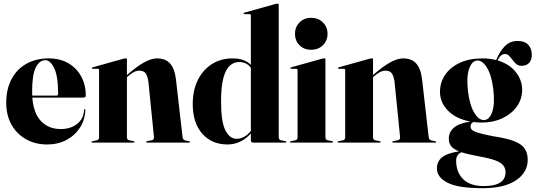

<svg xmlns="http://www.w3.org/2000/svg" viewBox="-20 -768 2884 1034"><path d="M442 -253Q442 -242.5 429.5 -242.5H154Q161 -156 202 -114.5Q243 -73 307 -73Q360.5 -73 395.8 -101Q431 -129 433 -177Q433 -180.5 436 -180.5Q439.5 -180.5 439.5 -176Q438 -123 410.8 -80.8Q383.5 -38.5 337.8 -14.2Q292 10 234 10Q169.5 10 119.8 -18.2Q70 -46.5 41.8 -97Q13.5 -147.5 13.5 -214.5Q13.5 -287.5 41.8 -341.2Q70 -395 121.5 -424.2Q173 -453.5 242.5 -453.5Q303.5 -453.5 348.2 -427.5Q393 -401.5 417.5 -356Q442 -310.5 442 -253ZM153 -275Q153 -263.5 153.5 -253H284.5Q293 -253 293 -263Q293 -357.5 272 -400.8Q251 -444 224.5 -444Q193 -444 173 -405.2Q153 -366.5 153 -275Z M663.5 -447.5V-364L664.5 -364.5Q764.5 -453.5 825 -453.5Q870.5 -453.5 895.5 -426.5Q920.5 -399.5 927.5 -341L963 -31Q965 -14.5 976.5 -12L998 -7.5Q1003.5 -6.5 1003.5 -3.5Q1003.5 0 999 0H772Q767 0 767 -3.5Q767 -6.5 773 -8L796.5 -12.5Q811 -15 809 -31L779.5 -325Q775.5 -357.5 764.8 -372.5Q754 -387.5 731 -387.5Q715.5 -387.5 700.8 -379.8Q686 -372 669.5 -357.5L663.5 -352.5V-30Q663.5 -15 675.5 -12.5L699 -8Q704.5 -6.5 704.5 -3.5Q704.5 0 700 0H476.5Q472.5 0 472.5 -3.5Q472.5 -6.5 477.5 -7.5L501.5 -12.5Q513.5 -15 513.5 -29.5V-390Q513.5 -397.5 506 -397.5H480Q474.5 -397.5 474.5 -401.5Q474.5 -404 479.5 -405.5L645.5 -452Q654.5 -454 657.5 -454Q663.5 -454 663.5 -447.5Z M1018 -207.5Q1018 -282.5 1045.8 -337.8Q1073.5 -393 1121.8 -423.2Q1170 -453.5 1230.5 -453.5Q1265 -453.5 1289.5 -444.8Q1314 -436 1331 -419V-685Q1331 -692 1323.5 -692H1297.5Q1292 -692 1292 -696Q1292 -698.5 1297 -700L1463 -746.5Q1472 -748.5 1475 -748.5Q1481 -748.5 1481 -742V-30Q1481 -15 1493 -12.5L1516.5 -8Q1522 -6.5 1522 -3.5Q1522 0 1517.5 0H1343.5Q1331 0 1331 -13V-49Q1277 10 1205 10Q1121 10 1069.5 -47.8Q1018 -105.5 1018 -207.5ZM1170.5 -220.5Q1170.5 -112 1193.8 -66.2Q1217 -20.5 1254.5 -20.5Q1274.5 -20.5 1294 -30.8Q1313.5 -41 1331 -63V-403Q1308 -434 1268 -434Q1240 -434 1218 -414.8Q1196 -395.5 1183.2 -349Q1170.5 -302.5 1170.5 -220.5Z M1655.5 -500Q1617 -500 1592.8 -524.8Q1568.5 -549.5 1568.5 -586Q1568.5 -622 1592.8 -647Q1617 -672 1655.5 -672Q1694.5 -672 1719.2 -647Q1744 -622 1744 -586Q1744 -549.5 1719.2 -524.8Q1694.5 -500 1655.5 -500ZM1732.5 -447.5V-30Q1732.5 -15 1744.5 -12.5L1768 -8Q1773.5 -6.5 1773.5 -3.5Q1773.5 0 1769 0H1545.5Q1541.5 0 1541.5 -3.5Q1541.5 -6.5 1546.5 -7.5L1570.5 -12.5Q1582.5 -15 1582.5 -29.5V-390Q1582.5 -397.5 1575 -397.5H1549Q1543.5 -397.5 1543.5 -401.5Q1543.5 -404 1548.5 -405.5L1714.5 -452Q1723.5 -454 1726.5 -454Q1732.5 -454 1732.5 -447.5Z M1989 -447.5V-364L1990 -364.5Q2090 -453.5 2150.5 -453.5Q2196 -453.5 2221 -426.5Q2246 -399.5 2253 -341L2288.5 -31Q2290.5 -14.5 2302 -12L2323.5 -7.5Q2329 -6.5 2329 -3.5Q2329 0 2324.5 0H2097.5Q2092.5 0 2092.5 -3.5Q2092.5 -6.5 2098.5 -8L2122 -12.5Q2136.5 -15 2134.5 -31L2105 -325Q2101 -357.5 2090.2 -372.5Q2079.5 -387.5 2056.5 -387.5Q2041 -387.5 2026.2 -379.8Q2011.5 -372 1995 -357.5L1989 -352.5V-30Q1989 -15 2001 -12.5L2024.5 -8Q2030 -6.5 2030 -3.5Q2030 0 2025.5 0H1802Q1798 0 1798 -3.5Q1798 -6.5 1803 -7.5L1827 -12.5Q1839 -15 1839 -29.5V-390Q1839 -397.5 1831.5 -397.5H1805.5Q1800 -397.5 1800 -401.5Q1800 -404 1805 -405.5L1971 -452Q1980 -454 1983 -454Q1989 -454 1989 -447.5Z M2637.5 -34Q2709.5 -23.5 2749.8 -7.5Q2790 8.5 2806 32.8Q2822 57 2822 93Q2822 160.5 2759 203Q2696 245.5 2580 245.5Q2447.5 245.5 2390.2 216Q2333 186.5 2333 140Q2333 101.5 2360.5 79.2Q2388 57 2452 47Q2422.5 35.5 2409.8 19.5Q2397 3.5 2397 -21Q2397 -55.5 2423 -79.2Q2449 -103 2513 -113.5Q2436.5 -127.5 2393 -171.8Q2349.5 -216 2349.5 -272.5Q2349.5 -324 2377.2 -365Q2405 -406 2456.5 -429.8Q2508 -453.5 2578.5 -453.5Q2617.5 -453.5 2652 -444.5Q2670.5 -490.5 2698.5 -519Q2726.5 -547.5 2768 -547.5Q2805.5 -547.5 2824.8 -526.8Q2844 -506 2844 -473Q2844 -445 2829.5 -429.2Q2815 -413.5 2788.5 -413.5Q2771.5 -413.5 2760.2 -423.2Q2749 -433 2740 -445.5Q2731 -458 2721.5 -467.5Q2712 -477 2699.5 -477Q2675.5 -477 2659.5 -442.5Q2723 -424 2757.5 -380.2Q2792 -336.5 2792 -285Q2792 -234.5 2763.5 -194.5Q2735 -154.5 2685.8 -131.2Q2636.5 -108 2574.5 -108Q2551 -108 2529.5 -111Q2514 -103 2514 -86.5Q2514 -75.5 2523.2 -67.5Q2532.5 -59.5 2559 -51.8Q2585.5 -44 2637.5 -34ZM2548.5 -442Q2520.5 -439.5 2506 -396.2Q2491.5 -353 2500 -279.5Q2509 -203 2534 -161Q2559 -119 2589 -121.5Q2617 -124 2631.2 -166.8Q2645.5 -209.5 2637 -284Q2628 -361 2603.2 -402.5Q2578.5 -444 2548.5 -442ZM2436.5 96.5Q2436.5 159 2474 196.5Q2511.5 234 2585 234Q2702.5 234 2702.5 159.5Q2702.5 138.5 2690.5 123Q2678.5 107.5 2648 96Q2617.5 84.5 2561.5 74.5Q2531.5 69 2507.8 63.5Q2484 58 2465.5 52Q2436.5 64.5 2436.5 96.5Z"/></svg>

Font: Fraunces 144pt S000
Style: Bold
Weight: 700
Version: Version 1.000; ttfautohint (v1.8.3)